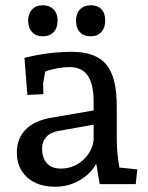

<svg xmlns="http://www.w3.org/2000/svg" viewBox="-20 -700 564 730"><path d="M44 -120Q44 -173 77.5 -207.5Q111 -242 178 -253L336 -280V-313Q336 -380 313.5 -412.5Q291 -445 244 -445Q223 -445 198 -440.5Q173 -436 152 -428L144 -384L145 -342L84 -339L73 -480Q165 -503 253 -503Q344 -503 384 -455Q424 -407 424 -296V-170Q424 -117 434 -63L502 -56L496 0H359L346 -78Q326 -40 283.5 -15Q241 10 190 10Q123 10 83.5 -25.5Q44 -61 44 -120ZM211 -59Q258 -59 293.5 -89.5Q329 -120 336 -166V-226L201 -202Q172 -197 156 -179.5Q140 -162 140 -136Q140 -99 158.5 -79Q177 -59 211 -59ZM269 -622Q269 -648 284 -664Q299 -680 325 -680Q351 -680 365.5 -665Q380 -650 380 -622Q380 -594 365 -578Q350 -562 325 -562Q298 -562 283.5 -578Q269 -594 269 -622ZM87 -622Q87 -648 102 -664Q117 -680 143 -680Q168 -680 183.5 -664.5Q199 -649 199 -622Q199 -594 184 -578Q169 -562 143 -562Q117 -562 102 -578Q87 -594 87 -622Z"/></svg>

Font: Andada Pro Medium
Style: Regular
Weight: 500
Designer: Carolina Giovagnoli
Foundry: Huerta Tipografica
Version: Version 3.005; ttfautohint (v1.8.4)